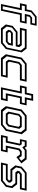

<svg xmlns="http://www.w3.org/2000/svg" viewBox="1604 -2394 790 4038"><g transform="rotate(90 1999.0 -375.0)"><path d="M64.5 0 149 -399H48L78 -540H179L202 -647L326.5 -750H521.5L494 -618.5H359.5L332.5 -596L320.5 -540H477L447 -399H290.5L206 0ZM110.8 -37.2H175L260 -437.5H418.5L432 -501.8H273.5L296.5 -609L352.2 -655H464.8L477.5 -714.2H337.5L237 -631.8L209.2 -501.8H108.5L95 -437.5H195.8Z M575.5 0 494.5 -103 525 -245.5 649.5 -348.5H921.5L926 -368L902 -398.5H564.5L594.5 -540H1001L1082 -437L1011 -103L886 0ZM648.8 -102.5 608.2 -153.2 619.5 -206.2 672 -249.8H942L922.2 -155.8L857.2 -102.5ZM603.8 -38.2H875L979.8 -124.8L1042.2 -417.5L975.5 -502H627L613.5 -437.8H930.5L971.2 -386.5L955.2 -311.5H659.2L560.5 -230.2L537.5 -122.2ZM674.5 -141.5H847L884 -172L892.5 -212H679.5L654 -191L650 -172Z M1202 0 1121 -103 1192 -437 1317 -540H1699L1669 -398.5H1356L1319 -368L1277 -172L1301 -141.5H1614L1584 0ZM1232.8 -38.5H1553.8L1567.5 -102.8H1278L1235.5 -156L1284.5 -387L1347.2 -438.2H1638.8L1652.5 -502.5H1329.5L1227 -418L1164.2 -123.8Z M1816 0 1901 -399H1776.5L1806.5 -540H1931L1960 -677H2101.5L2072.5 -540H2196.5L2166.5 -399H2042.5L1987.5 -141.5H2108L2078 0ZM1863 -38.2H2048.2L2061.8 -102.2H1940.8L2012 -438.2H2136.8L2150.5 -502.2H2025.8L2054.8 -638.8H1990.5L1961.5 -502.2H1836.2L1822.5 -438.2H1947.8Z M2294.5 0 2213.5 -103 2284.5 -437 2409.5 -540H2722L2803 -437L2732 -103L2607 0ZM2325.5 -38.2H2595.5L2697.2 -122.2L2760.2 -417.8L2694 -501.8H2422L2319.8 -417.2L2257.2 -124.8ZM2370.8 -102.5 2328.2 -155.8 2377.2 -386.2 2439.8 -437.5H2648.8L2689.2 -386.8L2639.8 -153.2L2577.8 -102.5ZM2393.5 -141.5H2568L2605 -172L2647 -368L2623 -398.5H2448.5L2411.5 -368L2369.5 -172Z M2820 0 2850 -141H2947L3000.5 -391.5L2994.5 -399H2906L2936 -540H3062.5L3088 -500L3135 -540H3329.5L3415.5 -430.5L3284 -324.5L3231 -398.5H3174L3137 -368L3088.5 -140.5H3185.5L3155.5 0ZM2864.8 -38.5H3127.5L3141 -102.2H3041.5L3102.8 -389.8L3159 -436.2H3261L3301.2 -379.5L3361 -427.8L3305.8 -500.5H3141.5L3079 -448.5L3043 -500.5H2963.2L2949.8 -436.5H3014.8L3040.8 -400L2977.2 -102.2H2878.2Z M3399 0 3429 -141.5H3744L3781 -172L3780.5 -169.5L3757.5 -199.5H3539.5L3458.5 -302.5L3487 -437L3612 -540H3990.5L3960.5 -398.5H3650.5L3613.5 -368L3614 -371L3638 -340.5H3855L3936 -237.5L3907.5 -103L3782.5 0ZM3445.2 -39.5H3773.8L3872.8 -121.5L3894.5 -222.5L3829.5 -303.2H3608L3572.2 -348.8L3580.8 -389.2L3639 -437.5H3930.8L3944.5 -501.8H3621.8L3522.2 -419.8L3500.5 -318.8L3563.2 -239.2H3784.8L3822.8 -192.2L3814.2 -152L3756 -103.8H3459Z"/></g></svg>

Font: Tourney Thin
Style: Italic
Weight: 100
Italic angle: -12°
Designer: Tyler Finck
Foundry: Etcetera Type Co
Version: Version 1.015